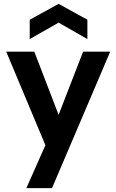

<svg xmlns="http://www.w3.org/2000/svg" viewBox="-20 -765 596 985"><path d="M115.3 200 212.9 -20.1 11.9 -500H156L280.7 -175.8L406.3 -500H545.4L246.9 200ZM132.5 -564.5V-663.8L280.7 -745.2L428.3 -663.8V-564.5L280.7 -648.9Z"/></svg>

Font: Envelope Sans Variable
Style: Regular
Weight: 500
Designer: Andreas Rasmussen / Norman Anderson
Foundry: mail.de GmbH
Version: Version 1.150